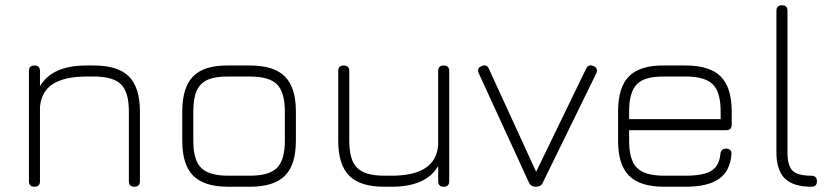

<svg xmlns="http://www.w3.org/2000/svg" viewBox="-20 -710 3156 730"><path d="M111 0Q90 0 90 -21V-440Q90 -461 111 -461Q132 -461 132 -440V-382Q177.5 -461 309 -461H337Q428.5 -461 470.2 -419.2Q512 -377.5 512 -286V-21Q512 0 491 0Q470 0 470 -21V-286Q470 -359.5 440.2 -389.2Q410.5 -419 337 -419H309Q226 -419 181.5 -390.8Q137 -362.5 132 -303V-21Q132 0 111 0Z M848 0Q756.5 0 714.8 -41.8Q673 -83.5 673 -174V-286Q673 -378.5 714.8 -420.2Q756.5 -462 848 -461H930Q1021.5 -461 1063.2 -419.2Q1105 -377.5 1105 -286V-175Q1105 -83.5 1063.2 -41.8Q1021.5 0 930 0ZM715 -174Q715 -101.5 744.8 -71.8Q774.5 -42 848 -42H930Q1003.5 -42 1033.2 -71.8Q1063 -101.5 1063 -175V-286Q1063 -359.5 1033.2 -389.2Q1003.5 -419 930 -419H848Q799 -419.5 769.8 -406.8Q740.5 -394 727.8 -364.8Q715 -335.5 715 -286Z M1667 -461Q1688 -461 1688 -440V-21Q1688 0 1667 0Q1646 0 1646 -21V-79Q1600.5 0 1469 0H1441Q1349.5 0 1307.8 -41.8Q1266 -83.5 1266 -175V-440Q1266 -461 1287 -461Q1308 -461 1308 -440V-175Q1308 -101.5 1337.8 -71.8Q1367.5 -42 1441 -42H1469Q1552 -42 1596.5 -70.5Q1641 -99 1646 -158V-440Q1646 -461 1667 -461Z M2044 -16Q2039 -5.5 2032.2 -2.8Q2025.5 0 2017 0Q1998.5 0 1991 -16L1800 -432Q1792 -451.5 1812 -459Q1831 -467 1839 -448L2033 -25H2003L2208 -448Q2212.5 -458 2219.5 -460.5Q2226.5 -463 2236 -459Q2256 -450.5 2247 -431Z M2372 -215V-174Q2372 -101.5 2401.8 -71.8Q2431.5 -42 2505 -42H2587Q2654.5 -42 2684.5 -60.5Q2714.5 -79 2719 -124Q2720 -134.5 2725.2 -139.8Q2730.5 -145 2741 -145Q2751 -145 2756.5 -139.2Q2762 -133.5 2761 -123Q2756 -59.5 2713.5 -29.8Q2671 0 2587 0H2505Q2413.5 0 2371.8 -41.8Q2330 -83.5 2330 -174V-286Q2330 -378.5 2371.8 -420.2Q2413.5 -462 2505 -461H2587Q2678.5 -461 2720.2 -419.2Q2762 -377.5 2762 -286V-236Q2762 -215 2741 -215ZM2505 -419Q2431.5 -420 2401.8 -390.2Q2372 -360.5 2372 -286V-257H2720V-286Q2720 -359.5 2690.2 -389.2Q2660.5 -419 2587 -419Z M3065 0Q2996 0 2964 -31.5Q2932 -63 2932 -131V-669Q2932 -690 2953 -690Q2974 -690 2974 -669V-131Q2974 -80 2993.5 -61Q3013 -42 3064 -42Q3086 -42 3086 -21Q3086 0 3065 0Z"/></svg>

Font: Jura Light Light
Style: Regular
Weight: 300
Version: Version 5.106